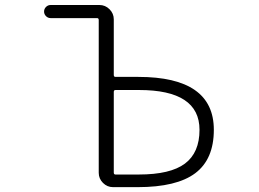

<svg xmlns="http://www.w3.org/2000/svg" viewBox="-20 -774 1040 772"><path d="M444.3 -412.1Q437.5 -412.1 437.5 -404.3V-80.1Q437.5 -72.3 444.3 -72.3H538.1Q665 -72.3 723.6 -116.2Q782.2 -160.2 782.2 -252Q782.2 -412.1 539.1 -412.1ZM377 -693.4Q377 -701.2 370.1 -701.2H183.6Q172.9 -701.2 165 -709Q157.2 -716.8 157.2 -727.5Q157.2 -738.3 165 -746.1Q172.9 -753.9 183.6 -753.9H379.9Q403.3 -753.9 420.4 -736.8Q437.5 -719.7 437.5 -696.3V-472.7Q437.5 -464.8 444.3 -464.8H536.1Q839.8 -464.8 839.8 -252Q839.8 -133.8 765.1 -77.6Q690.4 -21.5 533.2 -21.5H434.6Q411.1 -21.5 394 -38.6Q377 -55.7 377 -79.1Z"/></svg>

Font: Rounded Mgen+ 1mn light
Style: Regular
Weight: 200
Designer: [Source Han Sans]
Ryoko NISHIZUKA  (kana & ideographs); Paul D. Hunt (Latin, Greek & Cyrillic); Wenlong ZHANG  (bopomofo
Version: Version 1.059.20150602